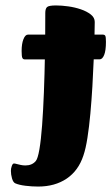

<svg xmlns="http://www.w3.org/2000/svg" viewBox="-20 -672 413 705"><path d="M120.2 13Q96.8 13 73.3 10.1Q49.8 7.2 35.8 1Q28.3 -2.5 24.1 -16.9Q20 -31.4 20 -44.6Q20 -53.4 23.3 -62.5Q26.5 -71.7 31.3 -71.7Q35 -71.7 41.1 -69.9Q47.1 -68.2 55.8 -66.4Q64.4 -64.5 73.3 -64.5Q97.5 -64.5 111.2 -80.5Q118.7 -89 124.7 -123.6Q130.6 -158.3 134.6 -212Q138.6 -265.7 141.2 -333Q143.8 -400.4 145.1 -475Q146.3 -549.7 146.3 -624.6Q146.3 -639.9 152.7 -646Q159.1 -652 185.8 -652Q206.1 -652 230.6 -648.6Q255.1 -645.2 277 -637.7Q299 -630.2 313.5 -618.7Q327.9 -607.3 327.9 -591.3Q327.9 -571.8 326.9 -534.9Q325.9 -498.1 324 -451.3Q322.2 -404.6 319.2 -354Q316.2 -303.4 311.8 -254.8Q307.4 -206.2 301.1 -166.2Q294.9 -126.2 286.4 -101.4Q268.2 -45.5 224.9 -16.2Q181.6 13 120.2 13ZM70.9 -453.9Q64.6 -453.9 62 -459.5Q59.4 -465.1 59.4 -485Q59.4 -511.1 66 -528Q72.7 -544.9 82.7 -544.9H357.2Q364.2 -544.9 366.6 -540.5Q369 -536.1 369 -518.3Q369 -486.4 362.5 -470.3Q356 -454.1 345.9 -454.1Z"/></svg>

Font: Briem Hand Thin
Style: Regular
Weight: 100
Designer: Gunnlaugur SE Briem, Eben Sorkin
Foundry: Sorkin Type Co.
Version: Version 1.003